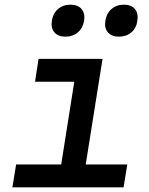

<svg xmlns="http://www.w3.org/2000/svg" viewBox="-20 -802 640 822"><path d="M33 0 49 -98H242L298 -452H130L145 -550H419L347 -98H525L509 0ZM489 -645Q458 -645 442 -663.5Q426 -682 431 -713Q436 -745 457.5 -763.5Q479 -782 511 -782Q542 -782 557.5 -763.5Q573 -745 568 -713Q564 -682 542.5 -663.5Q521 -645 489 -645ZM260 -645Q229 -645 213 -663.5Q197 -682 202 -713Q207 -745 228.5 -763.5Q250 -782 282 -782Q313 -782 329 -763.5Q345 -745 340 -713Q335 -682 313.5 -663.5Q292 -645 260 -645Z"/></svg>

Font: NKDuy Mono SemiBold
Style: Italic
Weight: 600
Italic angle: -9°
Monospace: yes
Designer: NKDuy
Foundry: NKDuy
Version: Version 2.251; ttfautohint (v1.8.4.7-5d5b)